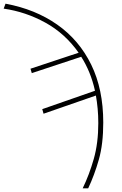

<svg xmlns="http://www.w3.org/2000/svg" viewBox="-105 -785 665 1045"><path d="M345 240Q381 166 405.5 79.5Q430 -7 430 -115Q430 -156 426.5 -193.5Q423 -231 417 -265L132 -166L125 -191L412 -291Q400 -345 381 -391Q362 -437 337 -476L68 -387L61 -411L323 -498Q249 -603 141.5 -662Q34 -721 -85 -738L-75 -765Q87 -735 206.5 -651Q326 -567 391.5 -433Q457 -299 457 -118Q457 -1 433 83.5Q409 168 375 240Z"/></svg>

Font: Noto Sans Thin
Style: Regular
Weight: 100
Designer: Monotype Design Team
Foundry: Monotype Imaging Inc.
Version: Version 2.007